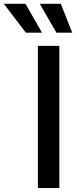

<svg xmlns="http://www.w3.org/2000/svg" viewBox="-121 -962 396 982"><path d="M182.6 -727.5V0H72.8V-727.5ZM167.5 -794.9 82.5 -942.4H189.9L248.5 -794.9ZM11.2 -794.9 -101.1 -942.4H9.3L93.8 -794.9Z"/></svg>

Font: Inter 24pt Medium
Style: Regular
Weight: 500
Designer: Rasmus Andersson
Foundry: rsms
Version: Version 4.001;git-66647c0bb